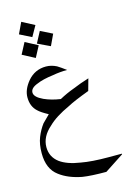

<svg xmlns="http://www.w3.org/2000/svg" viewBox="-140 -857 773 1105"><g transform="rotate(-15 246.0 -304.5)"><path d="M464.8 101.6 351.6 175.8Q261.7 175.8 210.9 168Q128.9 152.3 78.1 113.3Q19.5 70.3 19.5 -23.4Q19.5 -78.1 35.2 -117.2Q50.8 -156.2 74.2 -187.5Q89.8 -203.1 117.2 -230.5Q74.2 -253.9 58.6 -269.5Q23.4 -300.8 23.4 -355.5Q23.4 -402.3 62.5 -449.2Q105.5 -500 171.9 -500Q203.1 -500 234.4 -484.4Q253.9 -472.7 285.2 -449.2Q242.2 -449.2 199.2 -441.4Q136.7 -433.6 101.6 -418Q58.6 -402.3 58.6 -375Q58.6 -347.7 109.4 -324.2Q152.3 -304.7 207 -296.9Q250 -320.3 293 -335.9Q339.8 -355.5 390.6 -371.1L371.1 -300.8Q277.3 -265.6 242.2 -246.1Q156.2 -207 113.3 -164.1Q54.7 -113.3 54.7 -50.8Q54.7 7.8 101.6 43Q144.5 74.2 222.7 85.9Q285.2 97.7 386.7 97.7Q402.3 97.7 423.8 97.7Q445.3 97.7 464.8 97.7ZM175.8 -746.1 140.6 -683.6 70.3 -718.8 101.6 -785.2ZM261.7 -671.9 230.5 -605.5 156.2 -640.6 191.4 -707ZM164.1 -628.9 128.9 -562.5 54.7 -601.6 89.8 -668Z"/></g></svg>

Font: 和音 by 宁静之雨，公众号njzyshare
Style: Regular
Weight: 400
Designer: Steve Matteson
Foundry: Ascender Corporation
Version: Version 6.00;June 8, 2018;FontCreator 11.0.0.2388 32-bit